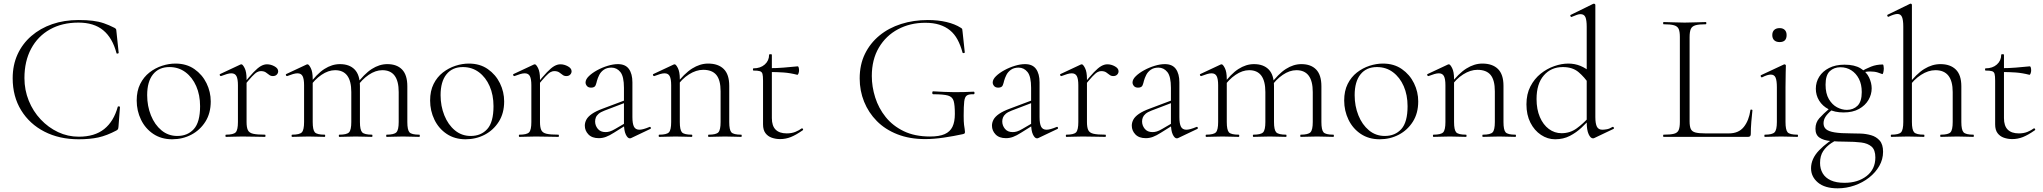

<svg xmlns="http://www.w3.org/2000/svg" viewBox="-20 -745 11122 1045"><path d="M407 -636Q452 -636 484.5 -632Q517 -628 545 -618.5Q573 -609 604 -593Q610 -589 611.5 -586.5Q613 -584 614 -571L626 -457Q626 -455 620.5 -453.5Q615 -452 614 -456Q592 -539 541.5 -580.5Q491 -622 407 -622Q318 -622 252 -585Q186 -548 149.5 -480Q113 -412 113 -320Q113 -255 136.5 -197Q160 -139 201.5 -95Q243 -51 296 -26Q349 -1 409 -1Q495 -1 547 -42.5Q599 -84 621 -164Q622 -167 627.5 -166Q633 -165 633 -163L625 -57Q624 -45 622 -42Q620 -39 614 -35Q561 -7 515.5 3Q470 13 408 13Q303 13 222 -28.5Q141 -70 95 -145Q49 -220 49 -319Q49 -391 75.5 -449Q102 -507 150.5 -549Q199 -591 264 -613.5Q329 -636 407 -636Z M917 13Q858 13 814.5 -16Q771 -45 747.5 -93.5Q724 -142 724 -198Q724 -250 743 -288Q762 -326 793.5 -350.5Q825 -375 862 -387Q899 -399 935 -399Q995 -399 1038 -369Q1081 -339 1104 -292Q1127 -245 1127 -193Q1127 -129 1098 -83Q1069 -37 1021.5 -12Q974 13 917 13ZM945 -5Q1001 -5 1035 -42.5Q1069 -80 1069 -167Q1069 -228 1048 -276Q1027 -324 989.5 -352Q952 -380 902 -380Q845 -380 813 -340.5Q781 -301 781 -227Q781 -168 801.5 -117Q822 -66 859 -35.5Q896 -5 945 -5Z M1303 -271 1299 -281Q1336 -327 1359.5 -351.5Q1383 -376 1400 -385.5Q1417 -395 1433 -395Q1454 -395 1474 -384Q1494 -373 1494 -357Q1494 -347 1486.5 -339Q1479 -331 1465 -331Q1453 -331 1444.5 -338Q1436 -345 1426 -351.5Q1416 -358 1399 -358Q1390 -358 1379.5 -352.5Q1369 -347 1351.5 -328.5Q1334 -310 1303 -271ZM1210 0Q1207 0 1207 -6Q1207 -12 1210 -12Q1251 -12 1263 -25Q1275 -38 1275 -81V-281Q1275 -315 1267 -330.5Q1259 -346 1239 -346Q1229 -346 1215 -342Q1201 -338 1183 -331Q1179 -330 1176.5 -335Q1174 -340 1178 -342L1289 -394Q1291 -395 1294 -395Q1301 -395 1311.5 -374.5Q1322 -354 1322 -315V-81Q1322 -52 1329 -37Q1336 -22 1357.5 -17Q1379 -12 1422 -12Q1425 -12 1425 -6Q1425 0 1422 0Q1398 0 1366 -1Q1334 -2 1299 -2Q1274 -2 1250.5 -1Q1227 0 1210 0Z M2084 0Q2082 0 2082 -6Q2082 -12 2084 -12Q2125 -12 2137.5 -25Q2150 -38 2150 -81V-244Q2150 -363 2061 -363Q2024 -363 1986.5 -337.5Q1949 -312 1920 -269L1916 -281Q1962 -343 2003.5 -369.5Q2045 -396 2088 -396Q2140 -396 2168.5 -366.5Q2197 -337 2197 -275V-81Q2197 -38 2208.5 -25Q2220 -12 2262 -12Q2265 -12 2265 -6Q2265 0 2262 0Q2245 0 2222 -1Q2199 -2 2173 -2Q2148 -2 2125 -1Q2102 0 2084 0ZM1827 0Q1824 0 1824 -6Q1824 -12 1827 -12Q1868 -12 1880 -25Q1892 -38 1892 -81V-244Q1892 -363 1804 -363Q1767 -363 1729.5 -337.5Q1692 -312 1663 -269L1659 -281Q1704 -343 1745.5 -369.5Q1787 -396 1830 -396Q1882 -396 1910.5 -366.5Q1939 -337 1939 -275V-81Q1939 -38 1951 -25Q1963 -12 2005 -12Q2007 -12 2007 -6Q2007 0 2005 0Q1987 0 1964.5 -1Q1942 -2 1916 -2Q1891 -2 1867.5 -1Q1844 0 1827 0ZM1570 0Q1567 0 1567 -6Q1567 -12 1570 -12Q1611 -12 1623 -25Q1635 -38 1635 -81V-281Q1635 -315 1627 -330.5Q1619 -346 1599 -346Q1589 -346 1575 -342Q1561 -338 1543 -331Q1539 -330 1536.5 -335Q1534 -340 1538 -342L1649 -394Q1651 -395 1654 -395Q1661 -395 1671.5 -374.5Q1682 -354 1682 -315V-81Q1682 -38 1693.5 -25Q1705 -12 1747 -12Q1750 -12 1750 -6Q1750 0 1747 0Q1730 0 1707 -1Q1684 -2 1659 -2Q1634 -2 1610.5 -1Q1587 0 1570 0Z M2514 13Q2455 13 2411.5 -16Q2368 -45 2344.5 -93.5Q2321 -142 2321 -198Q2321 -250 2340 -288Q2359 -326 2390.5 -350.5Q2422 -375 2459 -387Q2496 -399 2532 -399Q2592 -399 2635 -369Q2678 -339 2701 -292Q2724 -245 2724 -193Q2724 -129 2695 -83Q2666 -37 2618.5 -12Q2571 13 2514 13ZM2542 -5Q2598 -5 2632 -42.5Q2666 -80 2666 -167Q2666 -228 2645 -276Q2624 -324 2586.5 -352Q2549 -380 2499 -380Q2442 -380 2410 -340.5Q2378 -301 2378 -227Q2378 -168 2398.5 -117Q2419 -66 2456 -35.5Q2493 -5 2542 -5Z M2900 -271 2896 -281Q2933 -327 2956.5 -351.5Q2980 -376 2997 -385.5Q3014 -395 3030 -395Q3051 -395 3071 -384Q3091 -373 3091 -357Q3091 -347 3083.5 -339Q3076 -331 3062 -331Q3050 -331 3041.5 -338Q3033 -345 3023 -351.5Q3013 -358 2996 -358Q2987 -358 2976.5 -352.5Q2966 -347 2948.5 -328.5Q2931 -310 2900 -271ZM2807 0Q2804 0 2804 -6Q2804 -12 2807 -12Q2848 -12 2860 -25Q2872 -38 2872 -81V-281Q2872 -315 2864 -330.5Q2856 -346 2836 -346Q2826 -346 2812 -342Q2798 -338 2780 -331Q2776 -330 2773.5 -335Q2771 -340 2775 -342L2886 -394Q2888 -395 2891 -395Q2898 -395 2908.5 -374.5Q2919 -354 2919 -315V-81Q2919 -52 2926 -37Q2933 -22 2954.5 -17Q2976 -12 3019 -12Q3022 -12 3022 -6Q3022 0 3019 0Q2995 0 2963 -1Q2931 -2 2896 -2Q2871 -2 2847.5 -1Q2824 0 2807 0Z M3416 6Q3412 8 3408 8Q3396 8 3386 -13Q3376 -34 3376 -74V-267Q3376 -329 3356.5 -353Q3337 -377 3308 -377Q3283 -377 3266.5 -365.5Q3250 -354 3241.5 -337Q3233 -320 3229 -305Q3227 -295 3222 -281.5Q3217 -268 3197 -268Q3182 -268 3174.5 -277Q3167 -286 3167 -296Q3167 -313 3185 -330.5Q3203 -348 3230.5 -363Q3258 -378 3288 -387Q3318 -396 3343 -396Q3384 -396 3403 -369.5Q3422 -343 3422 -297V-108Q3422 -72 3430.5 -55.5Q3439 -39 3460 -39Q3479 -39 3515 -54Q3520 -56 3522 -50.5Q3524 -45 3519 -43ZM3239 7Q3202 7 3182.5 -13.5Q3163 -34 3163 -61Q3163 -78 3171.5 -94Q3180 -110 3201.5 -125Q3223 -140 3261 -154L3386 -201L3388 -188L3270 -143Q3249 -135 3238 -125.5Q3227 -116 3223 -105.5Q3219 -95 3219 -84Q3219 -62 3233.5 -44Q3248 -26 3276 -26Q3287 -26 3299 -29.5Q3311 -33 3328 -43L3395 -82L3397 -70L3322 -23Q3297 -7 3278 0Q3259 7 3239 7Z M3837 0Q3834 0 3834 -6Q3834 -12 3837 -12Q3878 -12 3890 -25Q3902 -38 3902 -81V-248Q3902 -309 3879 -337Q3856 -365 3807 -365Q3769 -365 3729.5 -340Q3690 -315 3661 -271L3657 -283Q3704 -345 3747 -372Q3790 -399 3834 -399Q3889 -399 3919 -369.5Q3949 -340 3949 -278V-81Q3949 -38 3960.5 -25Q3972 -12 4014 -12Q4017 -12 4017 -6Q4017 0 4014 0Q3997 0 3974 -1Q3951 -2 3926 -2Q3901 -2 3877.5 -1Q3854 0 3837 0ZM3568 0Q3565 0 3565 -6Q3565 -12 3568 -12Q3609 -12 3621 -25Q3633 -38 3633 -81V-281Q3633 -315 3625 -330.5Q3617 -346 3597 -346Q3587 -346 3573 -342Q3559 -338 3541 -331Q3537 -330 3534.5 -335Q3532 -340 3536 -342L3647 -394Q3649 -395 3652 -395Q3659 -395 3669.5 -374.5Q3680 -354 3680 -315V-81Q3680 -38 3691.5 -25Q3703 -12 3745 -12Q3748 -12 3748 -6Q3748 0 3745 0Q3728 0 3705 -1Q3682 -2 3657 -2Q3632 -2 3608.5 -1Q3585 0 3568 0Z M4226 12Q4202 12 4180.5 4.5Q4159 -3 4146 -20.5Q4133 -38 4133 -68V-306Q4133 -331 4130 -342.5Q4127 -354 4116 -357.5Q4105 -361 4081 -361Q4078 -361 4078 -367Q4078 -373 4081 -373Q4119 -373 4142.5 -394Q4166 -415 4166 -447Q4166 -450 4173.5 -450Q4181 -450 4181 -447V-102Q4181 -60 4201.5 -39.5Q4222 -19 4262 -19Q4289 -19 4309.5 -27.5Q4330 -36 4343 -46Q4347 -48 4350 -43.5Q4353 -39 4349 -36Q4312 -10 4284 1Q4256 12 4226 12ZM4319 -338Q4280 -348 4244.5 -350.5Q4209 -353 4169 -353V-374Q4208 -374 4244.5 -377Q4281 -380 4322 -384Q4325 -384 4327 -377.5Q4329 -371 4329 -361Q4329 -354 4326 -345.5Q4323 -337 4319 -338Z M5015 12Q4931 12 4864.5 -14Q4798 -40 4752.5 -86Q4707 -132 4683 -191.5Q4659 -251 4659 -318Q4659 -393 4687.5 -451.5Q4716 -510 4766.5 -551.5Q4817 -593 4884.5 -614.5Q4952 -636 5030 -636Q5086 -636 5132 -625Q5178 -614 5209 -594Q5216 -590 5217 -587Q5218 -584 5219 -572L5231 -460Q5231 -457 5226 -456Q5221 -455 5219 -458Q5208 -499 5191.5 -529.5Q5175 -560 5150.5 -580Q5126 -600 5093 -610.5Q5060 -621 5016 -621Q4934 -621 4868 -586Q4802 -551 4763.5 -486Q4725 -421 4725 -331Q4725 -273 4743.5 -214.5Q4762 -156 4800.5 -108Q4839 -60 4899 -31Q4959 -2 5042 -2Q5092 -2 5121.5 -15Q5151 -28 5164 -55Q5177 -82 5177 -125Q5177 -173 5170.5 -195.5Q5164 -218 5139.5 -225Q5115 -232 5060 -232Q5054 -232 5054 -240Q5054 -248 5059 -248Q5121 -244 5172 -243.5Q5223 -243 5279 -246Q5284 -246 5284 -239Q5284 -232 5279 -232Q5254 -233 5242.5 -225.5Q5231 -218 5228 -193Q5225 -168 5225 -115Q5225 -82 5227 -66Q5229 -50 5230.5 -42.5Q5232 -35 5232 -27Q5232 -21 5230 -19Q5228 -17 5221 -15Q5171 -4 5116.5 4Q5062 12 5015 12Z M5632 6Q5628 8 5624 8Q5612 8 5602 -13Q5592 -34 5592 -74V-267Q5592 -329 5572.5 -353Q5553 -377 5524 -377Q5499 -377 5482.5 -365.5Q5466 -354 5457.5 -337Q5449 -320 5445 -305Q5443 -295 5438 -281.5Q5433 -268 5413 -268Q5398 -268 5390.5 -277Q5383 -286 5383 -296Q5383 -313 5401 -330.5Q5419 -348 5446.5 -363Q5474 -378 5504 -387Q5534 -396 5559 -396Q5600 -396 5619 -369.5Q5638 -343 5638 -297V-108Q5638 -72 5646.5 -55.5Q5655 -39 5676 -39Q5695 -39 5731 -54Q5736 -56 5738 -50.5Q5740 -45 5735 -43ZM5455 7Q5418 7 5398.5 -13.5Q5379 -34 5379 -61Q5379 -78 5387.5 -94Q5396 -110 5417.5 -125Q5439 -140 5477 -154L5602 -201L5604 -188L5486 -143Q5465 -135 5454 -125.5Q5443 -116 5439 -105.5Q5435 -95 5435 -84Q5435 -62 5449.5 -44Q5464 -26 5492 -26Q5503 -26 5515 -29.5Q5527 -33 5544 -43L5611 -82L5613 -70L5538 -23Q5513 -7 5494 0Q5475 7 5455 7Z M5877 -271 5873 -281Q5910 -327 5933.5 -351.5Q5957 -376 5974 -385.5Q5991 -395 6007 -395Q6028 -395 6048 -384Q6068 -373 6068 -357Q6068 -347 6060.5 -339Q6053 -331 6039 -331Q6027 -331 6018.5 -338Q6010 -345 6000 -351.5Q5990 -358 5973 -358Q5964 -358 5953.5 -352.5Q5943 -347 5925.5 -328.5Q5908 -310 5877 -271ZM5784 0Q5781 0 5781 -6Q5781 -12 5784 -12Q5825 -12 5837 -25Q5849 -38 5849 -81V-281Q5849 -315 5841 -330.5Q5833 -346 5813 -346Q5803 -346 5789 -342Q5775 -338 5757 -331Q5753 -330 5750.5 -335Q5748 -340 5752 -342L5863 -394Q5865 -395 5868 -395Q5875 -395 5885.5 -374.5Q5896 -354 5896 -315V-81Q5896 -52 5903 -37Q5910 -22 5931.5 -17Q5953 -12 5996 -12Q5999 -12 5999 -6Q5999 0 5996 0Q5972 0 5940 -1Q5908 -2 5873 -2Q5848 -2 5824.5 -1Q5801 0 5784 0Z M6393 6Q6389 8 6385 8Q6373 8 6363 -13Q6353 -34 6353 -74V-267Q6353 -329 6333.5 -353Q6314 -377 6285 -377Q6260 -377 6243.5 -365.5Q6227 -354 6218.5 -337Q6210 -320 6206 -305Q6204 -295 6199 -281.5Q6194 -268 6174 -268Q6159 -268 6151.5 -277Q6144 -286 6144 -296Q6144 -313 6162 -330.5Q6180 -348 6207.5 -363Q6235 -378 6265 -387Q6295 -396 6320 -396Q6361 -396 6380 -369.5Q6399 -343 6399 -297V-108Q6399 -72 6407.5 -55.5Q6416 -39 6437 -39Q6456 -39 6492 -54Q6497 -56 6499 -50.5Q6501 -45 6496 -43ZM6216 7Q6179 7 6159.5 -13.5Q6140 -34 6140 -61Q6140 -78 6148.5 -94Q6157 -110 6178.5 -125Q6200 -140 6238 -154L6363 -201L6365 -188L6247 -143Q6226 -135 6215 -125.5Q6204 -116 6200 -105.5Q6196 -95 6196 -84Q6196 -62 6210.5 -44Q6225 -26 6253 -26Q6264 -26 6276 -29.5Q6288 -33 6305 -43L6372 -82L6374 -70L6299 -23Q6274 -7 6255 0Q6236 7 6216 7Z M7059 0Q7057 0 7057 -6Q7057 -12 7059 -12Q7100 -12 7112.5 -25Q7125 -38 7125 -81V-244Q7125 -363 7036 -363Q6999 -363 6961.5 -337.5Q6924 -312 6895 -269L6891 -281Q6937 -343 6978.5 -369.5Q7020 -396 7063 -396Q7115 -396 7143.5 -366.5Q7172 -337 7172 -275V-81Q7172 -38 7183.5 -25Q7195 -12 7237 -12Q7240 -12 7240 -6Q7240 0 7237 0Q7220 0 7197 -1Q7174 -2 7148 -2Q7123 -2 7100 -1Q7077 0 7059 0ZM6802 0Q6799 0 6799 -6Q6799 -12 6802 -12Q6843 -12 6855 -25Q6867 -38 6867 -81V-244Q6867 -363 6779 -363Q6742 -363 6704.5 -337.5Q6667 -312 6638 -269L6634 -281Q6679 -343 6720.5 -369.5Q6762 -396 6805 -396Q6857 -396 6885.5 -366.5Q6914 -337 6914 -275V-81Q6914 -38 6926 -25Q6938 -12 6980 -12Q6982 -12 6982 -6Q6982 0 6980 0Q6962 0 6939.5 -1Q6917 -2 6891 -2Q6866 -2 6842.5 -1Q6819 0 6802 0ZM6545 0Q6542 0 6542 -6Q6542 -12 6545 -12Q6586 -12 6598 -25Q6610 -38 6610 -81V-281Q6610 -315 6602 -330.5Q6594 -346 6574 -346Q6564 -346 6550 -342Q6536 -338 6518 -331Q6514 -330 6511.5 -335Q6509 -340 6513 -342L6624 -394Q6626 -395 6629 -395Q6636 -395 6646.5 -374.5Q6657 -354 6657 -315V-81Q6657 -38 6668.5 -25Q6680 -12 6722 -12Q6725 -12 6725 -6Q6725 0 6722 0Q6705 0 6682 -1Q6659 -2 6634 -2Q6609 -2 6585.5 -1Q6562 0 6545 0Z M7489 13Q7430 13 7386.5 -16Q7343 -45 7319.5 -93.5Q7296 -142 7296 -198Q7296 -250 7315 -288Q7334 -326 7365.5 -350.5Q7397 -375 7434 -387Q7471 -399 7507 -399Q7567 -399 7610 -369Q7653 -339 7676 -292Q7699 -245 7699 -193Q7699 -129 7670 -83Q7641 -37 7593.5 -12Q7546 13 7489 13ZM7517 -5Q7573 -5 7607 -42.5Q7641 -80 7641 -167Q7641 -228 7620 -276Q7599 -324 7561.5 -352Q7524 -380 7474 -380Q7417 -380 7385 -340.5Q7353 -301 7353 -227Q7353 -168 7373.5 -117Q7394 -66 7431 -35.5Q7468 -5 7517 -5Z M8051 0Q8048 0 8048 -6Q8048 -12 8051 -12Q8092 -12 8104 -25Q8116 -38 8116 -81V-248Q8116 -309 8093 -337Q8070 -365 8021 -365Q7983 -365 7943.5 -340Q7904 -315 7875 -271L7871 -283Q7918 -345 7961 -372Q8004 -399 8048 -399Q8103 -399 8133 -369.5Q8163 -340 8163 -278V-81Q8163 -38 8174.5 -25Q8186 -12 8228 -12Q8231 -12 8231 -6Q8231 0 8228 0Q8211 0 8188 -1Q8165 -2 8140 -2Q8115 -2 8091.5 -1Q8068 0 8051 0ZM7782 0Q7779 0 7779 -6Q7779 -12 7782 -12Q7823 -12 7835 -25Q7847 -38 7847 -81V-281Q7847 -315 7839 -330.5Q7831 -346 7811 -346Q7801 -346 7787 -342Q7773 -338 7755 -331Q7751 -330 7748.5 -335Q7746 -340 7750 -342L7861 -394Q7863 -395 7866 -395Q7873 -395 7883.5 -374.5Q7894 -354 7894 -315V-81Q7894 -38 7905.5 -25Q7917 -12 7959 -12Q7962 -12 7962 -6Q7962 0 7959 0Q7942 0 7919 -1Q7896 -2 7871 -2Q7846 -2 7822.5 -1Q7799 0 7782 0Z M8444 13Q8403 13 8367 -11Q8331 -35 8309.5 -77.5Q8288 -120 8288 -177Q8288 -233 8309.5 -274.5Q8331 -316 8365 -343.5Q8399 -371 8439 -385Q8479 -399 8516 -399Q8551 -399 8581.5 -386.5Q8612 -374 8638 -351L8629 -287Q8604 -325 8571.5 -352.5Q8539 -380 8486 -380Q8422 -380 8382.5 -334.5Q8343 -289 8343 -206Q8343 -150 8361 -108Q8379 -66 8410 -43Q8441 -20 8479 -20Q8525 -20 8561 -46Q8597 -72 8629 -108L8637 -101Q8616 -77 8588 -50.5Q8560 -24 8524.5 -5.5Q8489 13 8444 13ZM8663 -718V-108Q8663 -72 8671.5 -55.5Q8680 -39 8701 -39Q8711 -39 8725.5 -41.5Q8740 -44 8756 -54Q8761 -56 8763.5 -50.5Q8766 -45 8761 -43L8658 6Q8654 8 8650 8Q8637 8 8626.5 -14.5Q8616 -37 8616 -81V-599Q8616 -635 8609 -651.5Q8602 -668 8582 -668Q8573 -668 8562 -664Q8551 -660 8534 -653Q8530 -651 8527.5 -657Q8525 -663 8529 -664L8651 -724Q8653 -725 8656 -725Q8658 -725 8660.5 -723Q8663 -721 8663 -718Z M9176 -543V-85Q9176 -57 9182.5 -43Q9189 -29 9207.5 -24Q9226 -19 9262 -19H9390Q9443 -19 9471 -54Q9499 -89 9507 -146Q9507 -149 9512.5 -148.5Q9518 -148 9518 -145Q9515 -119 9512 -82.5Q9509 -46 9509 -15Q9509 0 9494 0H9034Q9032 0 9032 -6Q9032 -12 9034 -12Q9072 -12 9091 -17Q9110 -22 9116.5 -37Q9123 -52 9123 -81V-544Q9123 -573 9116.5 -587.5Q9110 -602 9091 -607.5Q9072 -613 9034 -613Q9032 -613 9032 -619Q9032 -625 9034 -625Q9058 -625 9087.5 -623.5Q9117 -622 9149 -622Q9183 -622 9212.5 -623.5Q9242 -625 9265 -625Q9267 -625 9267 -619Q9267 -613 9265 -613Q9227 -613 9208 -607.5Q9189 -602 9182.5 -587Q9176 -572 9176 -543Z M9585 0Q9583 0 9583 -6Q9583 -12 9585 -12Q9626 -12 9638.5 -25Q9651 -38 9651 -81V-270Q9651 -306 9644 -322.5Q9637 -339 9618 -339Q9609 -339 9597.5 -335.5Q9586 -332 9570 -324Q9566 -323 9563.5 -328.5Q9561 -334 9565 -336L9689 -394Q9692 -395 9693 -395Q9695 -395 9697.5 -393Q9700 -391 9700 -388Q9700 -381 9699 -349.5Q9698 -318 9698 -271V-81Q9698 -38 9709.5 -25Q9721 -12 9763 -12Q9766 -12 9766 -6Q9766 0 9763 0Q9746 0 9723 -1Q9700 -2 9674 -2Q9649 -2 9626 -1Q9603 0 9585 0ZM9666 -516Q9647 -516 9636.5 -526Q9626 -536 9626 -554Q9626 -572 9636.5 -582Q9647 -592 9666 -592Q9684 -592 9694 -582Q9704 -572 9704 -554Q9704 -516 9666 -516Z M9982 280Q9912 280 9874.5 248.5Q9837 217 9837 171Q9837 119 9880.5 73.5Q9924 28 9998 -14L10009 -1Q9976 15 9948 33.5Q9920 52 9903 77.5Q9886 103 9886 142Q9886 174 9900.5 198.5Q9915 223 9944.5 236.5Q9974 250 10019 250Q10092 250 10139.5 213Q10187 176 10187 112Q10187 71 10166.5 53Q10146 35 10110 30.5Q10074 26 10026 26Q9980 26 9942.5 22.5Q9905 19 9883 4Q9861 -11 9861 -44Q9861 -78 9882 -101.5Q9903 -125 9939 -156L9950 -146Q9925 -125 9915 -108.5Q9905 -92 9905 -74Q9905 -54 9918.5 -42Q9932 -30 9965 -24.5Q9998 -19 10056 -19Q10078 -19 10107 -18Q10136 -17 10164 -9Q10192 -1 10210.5 20Q10229 41 10229 81Q10229 122 10208.5 158Q10188 194 10153 221.5Q10118 249 10073.5 264.5Q10029 280 9982 280ZM10014 -133Q9966 -133 9932.5 -150.5Q9899 -168 9881 -197.5Q9863 -227 9863 -262Q9863 -298 9881.5 -327.5Q9900 -357 9935 -375Q9970 -393 10019 -393Q10074 -393 10106.5 -373Q10139 -353 10153 -323Q10167 -293 10167 -264Q10167 -231 10149.5 -201Q10132 -171 10098 -152Q10064 -133 10014 -133ZM10032 -147Q10067 -147 10090 -169.5Q10113 -192 10113 -244Q10113 -286 10097.5 -316Q10082 -346 10056 -362.5Q10030 -379 9997 -379Q9962 -379 9939 -357.5Q9916 -336 9916 -284Q9916 -236 9934 -205.5Q9952 -175 9978.5 -161Q10005 -147 10032 -147ZM10104 -319V-353Q10135 -371 10164 -382.5Q10193 -394 10228 -394Q10230 -394 10231.5 -387Q10233 -380 10233 -373Q10233 -363 10230.5 -351.5Q10228 -340 10224 -342Q10217 -345 10200 -350.5Q10183 -356 10159 -356Q10146 -356 10135 -354Q10124 -352 10113 -349Z M10274 0Q10271 0 10271 -6Q10271 -12 10274 -12Q10315 -12 10327 -25Q10339 -38 10339 -81V-600Q10339 -636 10332 -652.5Q10325 -669 10307 -669Q10291 -669 10259 -654Q10255 -652 10252.5 -657.5Q10250 -663 10254 -665L10377 -725Q10378 -725 10378 -725Q10378 -725 10379 -725Q10382 -725 10384 -723Q10386 -721 10386 -718V-81Q10386 -38 10398 -25Q10410 -12 10452 -12Q10454 -12 10454 -6Q10454 0 10452 0Q10434 0 10411.5 -1Q10389 -2 10363 -2Q10338 -2 10314.5 -1Q10291 0 10274 0ZM10543 0Q10540 0 10540 -6Q10540 -12 10543 -12Q10584 -12 10596 -25Q10608 -38 10608 -81V-244Q10608 -363 10514 -363Q10475 -363 10435.5 -337.5Q10396 -312 10367 -269L10363 -281Q10410 -343 10453 -369.5Q10496 -396 10541 -396Q10595 -396 10625 -366.5Q10655 -337 10655 -275V-81Q10655 -38 10667 -25Q10679 -12 10721 -12Q10723 -12 10723 -6Q10723 0 10721 0Q10703 0 10680.5 -1Q10658 -2 10632 -2Q10607 -2 10583.5 -1Q10560 0 10543 0Z M10932 12Q10908 12 10886.5 4.5Q10865 -3 10852 -20.5Q10839 -38 10839 -68V-306Q10839 -331 10836 -342.5Q10833 -354 10822 -357.5Q10811 -361 10787 -361Q10784 -361 10784 -367Q10784 -373 10787 -373Q10825 -373 10848.5 -394Q10872 -415 10872 -447Q10872 -450 10879.5 -450Q10887 -450 10887 -447V-102Q10887 -60 10907.5 -39.5Q10928 -19 10968 -19Q10995 -19 11015.5 -27.5Q11036 -36 11049 -46Q11053 -48 11056 -43.5Q11059 -39 11055 -36Q11018 -10 10990 1Q10962 12 10932 12ZM11025 -338Q10986 -348 10950.5 -350.5Q10915 -353 10875 -353V-374Q10914 -374 10950.5 -377Q10987 -380 11028 -384Q11031 -384 11033 -377.5Q11035 -371 11035 -361Q11035 -354 11032 -345.5Q11029 -337 11025 -338Z"/></svg>

Font: Cormorant Garamond Light
Style: Regular
Weight: 300
Designer: Christian Thalmann (Catharsis Fonts)
Foundry: Catharsis Fonts
Version: Version 4.001